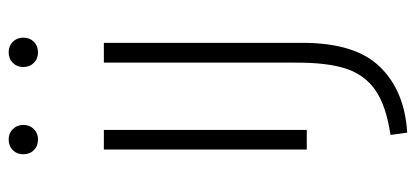

<svg xmlns="http://www.w3.org/2000/svg" viewBox="-282 -457 974 450"><g transform="rotate(-90 205.0 -232.0)"><path d="M68.4 -664.6Q68.4 -679.2 78.1 -689Q87.9 -698.7 103 -698.7Q117.7 -698.7 127.4 -689Q137.2 -679.2 137.2 -664.6Q137.2 -649.4 127.4 -639.6Q117.7 -629.9 103 -629.9Q87.9 -629.9 78.1 -639.6Q68.4 -649.4 68.4 -664.6ZM79.6 -475.6H125.5V0H79.6ZM272.9 -664.6Q272.9 -679.2 282.7 -689Q292.5 -698.7 307.6 -698.7Q322.3 -698.7 332 -689Q341.8 -679.2 341.8 -664.6Q341.8 -649.4 332 -639.6Q322.3 -629.9 307.6 -629.9Q292.5 -629.9 282.7 -639.6Q272.9 -649.4 272.9 -664.6ZM113.8 196.3Q182.1 186 218.5 160.9Q254.9 135.7 269.3 91.3Q283.7 46.9 283.2 -28.3V-475.6H329.6V-9.8Q329.6 113.8 273.2 171.6Q216.8 229.5 119.1 235.4Z"/></g></svg>

Font: Selawik Light
Style: Regular
Weight: 300
Designer: Aaron Bell
Foundry: Microsoft Corporation
Version: Version 1.01